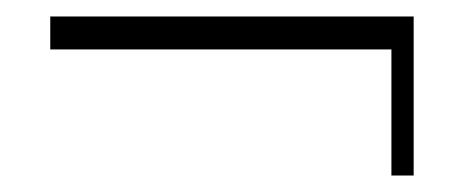

<svg xmlns="http://www.w3.org/2000/svg" viewBox="-20 -339 569 233"><path d="M455 -279H41V-319H482V-126H455Z"/></svg>

Font: Genos Thin Light
Style: Regular
Weight: 300
Version: Version 1.010